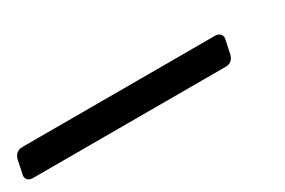

<svg xmlns="http://www.w3.org/2000/svg" viewBox="-2 -252 744 501"><g transform="rotate(-30 370.0 -1.0)"><path d="M15 41Q5 41 -0.5 34.5Q-6 28 -3 18L5 -20Q10 -43 33 -43H613Q623 -43 628.5 -36.5Q634 -30 631 -20L623 18Q618 41 596 41Z"/></g></svg>

Font: Lubike
Style: Italic
Weight: 400
Italic angle: -12°
Foundry: Honoka55
Version: Version 1.000;July 22, 2022;FontCreator 14.0.0.2862 64-bit